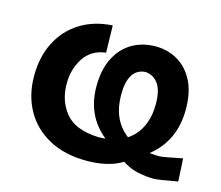

<svg xmlns="http://www.w3.org/2000/svg" viewBox="-81 -620 848 737"><g transform="rotate(15 343.0 -252.0)"><path d="M319.5 12.5Q230.5 12.5 168 -21.8Q105.5 -56 72.8 -115.2Q40 -174.5 40 -250.5Q40 -326.5 69.5 -384.5Q99 -442.5 153.2 -476.8Q207.5 -511 281.5 -515.5L284 -408Q226 -400.5 197.2 -356Q168.5 -311.5 168.5 -254.5Q168.5 -185 207.8 -137.8Q247 -90.5 338 -87Q353 -87 367 -88.5Q281.5 -157.5 281.5 -273.5Q281.5 -342 305.8 -388.2Q330 -434.5 370.8 -457.5Q411.5 -480.5 462.5 -480.5Q510 -480.5 549.5 -457.8Q589 -435 612.5 -389.8Q636 -344.5 636 -276.5Q636 -151 545 -79Q564 -76.5 584 -76.5Q592 -76.5 615.8 -81Q639.5 -85.5 674.5 -92.5L679.5 -2Q650.5 3.5 622.5 8Q594.5 12.5 587.5 12.5Q554 12.5 521 5.2Q488 -2 459.5 -21.5Q433 -4.5 396.5 4Q360 12.5 319.5 12.5ZM381.5 -267Q381.5 -167.5 449 -116Q484 -139 501.8 -177.8Q519.5 -216.5 519.5 -266Q519.5 -320.5 500.5 -346.8Q481.5 -373 449 -375.5Q381.5 -370.5 381.5 -267Z"/></g></svg>

Font: Commissioner Loud SemiBold
Style: Regular
Weight: 600
Designer: Kostas Bartsokas
Foundry: Kostas Bartsokas
Version: Version 1.000; ttfautohint (v1.8.3)